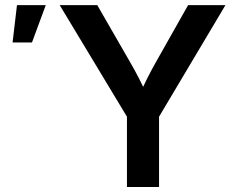

<svg xmlns="http://www.w3.org/2000/svg" viewBox="-20 -748 936 768"><path d="M487.8 0V-281.2L218.8 -727.5H369.1L499.5 -501Q519 -467.3 535.9 -434.6Q552.7 -401.9 570.3 -362.3H535.6Q552.7 -402.3 569.3 -435.3Q585.9 -468.3 604.5 -501L732.4 -727.5H881.8L616.2 -281.2V0ZM30.3 -578.1 47.9 -727.5H163.1L107.9 -578.1Z"/></svg>

Font: Inter 24pt SemiBold
Style: Regular
Weight: 600
Designer: Rasmus Andersson
Foundry: rsms
Version: Version 4.001;git-66647c0bb